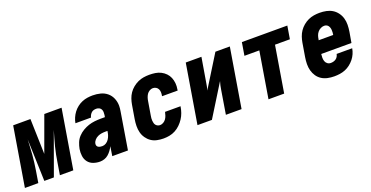

<svg xmlns="http://www.w3.org/2000/svg" viewBox="-45 -1054 3072 1588"><g transform="rotate(-20 1490.5 -260.0)"><path d="M-19 0 67 -520H219L228 -210L341 -520H493L407 0H289L306 -104Q311 -137 317.5 -170.5Q324 -204 332.5 -237Q341 -270 350.5 -303Q360 -336 370 -370L236 0H152L140 -370Q138 -336 136.5 -303Q135 -270 132.5 -237Q130 -204 125.5 -170.5Q121 -137 116 -104L99 0Z M641 8Q610 8 582 -2Q554 -12 536.5 -34.5Q519 -57 515 -87.5Q511 -118 516 -148Q521 -175 531.5 -201.5Q542 -228 562 -249.5Q582 -271 607.5 -286Q633 -301 659 -309.5Q685 -318 712.5 -321Q740 -324 766 -324H803L806 -341Q808 -355 807.5 -368Q807 -381 801 -392Q795 -403 783.5 -408.5Q772 -414 759 -414Q748 -414 736.5 -411Q725 -408 716.5 -400Q708 -392 702 -381.5Q696 -371 694 -360H557V-361Q561 -384 571 -407Q581 -430 596 -450Q611 -470 631.5 -486Q652 -502 675 -511.5Q698 -521 721.5 -524.5Q745 -528 768 -528Q804 -528 837 -519.5Q870 -511 895 -490Q920 -469 933 -438Q946 -407 946 -372Q946 -360 944.5 -347.5Q943 -335 941 -323L888 0H750L763 -83Q754 -65 742 -48.5Q730 -32 714.5 -18.5Q699 -5 679.5 1.5Q660 8 641 8ZM702 -106Q719 -106 734.5 -115.5Q750 -125 760 -140Q770 -155 775.5 -171.5Q781 -188 783 -204L784 -210H766Q749 -210 732 -207.5Q715 -205 698.5 -197.5Q682 -190 669.5 -176Q657 -162 654 -145Q652 -135 655.5 -126.5Q659 -118 667 -113.5Q675 -109 684 -107.5Q693 -106 702 -106Z M1200 8Q1171 8 1142.5 2Q1114 -4 1091.5 -19.5Q1069 -35 1053 -58Q1037 -81 1030 -108.5Q1023 -136 1023.5 -165.5Q1024 -195 1029 -225L1049 -345Q1053 -369 1061.5 -394Q1070 -419 1085 -441Q1100 -463 1121.5 -480.5Q1143 -498 1167 -509Q1191 -520 1216.5 -524Q1242 -528 1267 -528Q1294 -528 1320 -524Q1346 -520 1368.5 -508.5Q1391 -497 1408.5 -479Q1426 -461 1435.5 -438Q1445 -415 1447.5 -388.5Q1450 -362 1445 -335L1444 -325H1307V-329Q1310 -344 1309.5 -359Q1309 -374 1303 -386.5Q1297 -399 1284.5 -406.5Q1272 -414 1257 -414Q1242 -414 1227.5 -405.5Q1213 -397 1204.5 -384Q1196 -371 1191 -356Q1186 -341 1184 -326L1164 -206Q1162 -195 1161 -184Q1160 -173 1161 -162Q1162 -151 1164.5 -141Q1167 -131 1173.5 -123Q1180 -115 1189.5 -110.5Q1199 -106 1210 -106Q1225 -106 1239.5 -114.5Q1254 -123 1263 -136Q1272 -149 1277 -164Q1282 -179 1285 -193V-195H1422L1421 -191Q1417 -165 1408 -139.5Q1399 -114 1384 -91Q1369 -68 1348.5 -48Q1328 -28 1303.5 -15Q1279 -2 1252.5 3Q1226 8 1200 8Z M1500 0 1586 -520H1724L1689 -312Q1686 -294 1683 -276.5Q1680 -259 1674 -241L1847 -520H1974L1888 0H1750L1784 -208Q1787 -226 1790.5 -243.5Q1794 -261 1800 -279L1627 0Z M2125 0 2192 -406H2061L2080 -520H2480L2461 -406H2330L2263 0Z M2703 8Q2673 8 2644.5 2Q2616 -4 2592.5 -19Q2569 -34 2553.5 -57Q2538 -80 2530.5 -107.5Q2523 -135 2523.5 -165Q2524 -195 2529 -225L2549 -345Q2553 -369 2561.5 -394Q2570 -419 2585 -441Q2600 -463 2621 -480.5Q2642 -498 2666 -509Q2690 -520 2715.5 -524Q2741 -528 2765 -528Q2796 -528 2825 -522Q2854 -516 2877.5 -501.5Q2901 -487 2918 -464Q2935 -441 2943 -413.5Q2951 -386 2950.5 -356Q2950 -326 2945 -295L2929 -203H2663Q2661 -187 2661 -170.5Q2661 -154 2666 -139.5Q2671 -125 2683.5 -115.5Q2696 -106 2713 -106Q2724 -106 2736 -109Q2748 -112 2758.5 -119.5Q2769 -127 2775 -138Q2781 -149 2783 -160H2920Q2916 -136 2906 -113Q2896 -90 2880 -70Q2864 -50 2843.5 -34Q2823 -18 2799.5 -8.5Q2776 1 2751.5 4.5Q2727 8 2703 8ZM2682 -317H2810Q2812 -328 2812.5 -338.5Q2813 -349 2812.5 -359.5Q2812 -370 2809 -379.5Q2806 -389 2800.5 -397Q2795 -405 2785.5 -409.5Q2776 -414 2765 -414Q2750 -414 2734.5 -406.5Q2719 -399 2708 -386Q2697 -373 2691.5 -357.5Q2686 -342 2684 -326Z"/></g></svg>

Font: Iosevka Term Curly Hv Obl
Style: Regular
Weight: 900
Italic angle: -9°
Designer: Belleve Invis
Foundry: Belleve Invis
Version: Version 32.3.0